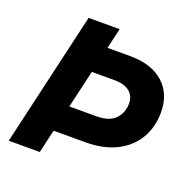

<svg xmlns="http://www.w3.org/2000/svg" viewBox="-125 -826 937 947"><g transform="rotate(20 343.0 -352.0)"><path d="M19 0 182 -704H345L320 -597H440Q551 -597 614 -541Q677 -485 677 -388Q677 -309 641 -249Q605 -189 538 -155.5Q471 -122 376 -122H210L182 0ZM406 -459H288L242 -261H384Q452 -261 483 -294Q514 -327 514 -375Q514 -414 486.5 -436.5Q459 -459 406 -459Z"/></g></svg>

Font: Prodigy Sans
Style: Bold Italic
Weight: 700
Italic angle: -13°
Designer: Wei Huang
Foundry: Wei Huang
Version: Version 1.003; ttfautohint (v1.8.3)